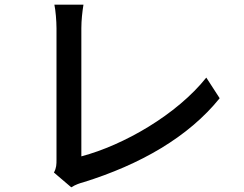

<svg xmlns="http://www.w3.org/2000/svg" viewBox="-20 -771 1040 819"><path d="M210 -35 284 28C303 16 322 10 334 7C579 -69 784 -187 917 -352L860 -440C734 -282 508 -152 327 -104V-651C327 -684 331 -720 336 -751H212C217 -728 221 -682 221 -650V-91C221 -70 221 -55 210 -35Z"/></svg>

Font: Spoqa Han Sans Neo Medium
Style: Regular
Weight: 500
Designer: [Spoqa Han Sans Neo] Dong-huui Kim ___ Younghwa Kang ___ Yujin Lee ___ [Noto Sans] Ryoko NISHIZUKA ____ (kana & ideograp
Foundry: Spoqa (http://www.spoqa-han-sans.com)
Version: Version 1.100;hotconv 1.0.109;makeotfexe 2.5.65596